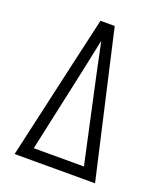

<svg xmlns="http://www.w3.org/2000/svg" viewBox="-136 -824 772 913"><g transform="rotate(20 250.0 -367.5)"><path d="M47 0H454L342 -490L286 -735H214L158 -490ZM123 -57 217 -490Q225 -529 233.5 -568.5Q242 -608 250 -647Q258 -608 266.5 -568.5Q275 -529 283 -490L377 -57Z"/></g></svg>

Font: Iosevka SS09 Light
Style: Regular
Weight: 300
Monospace: yes
Designer: Belleve Invis
Foundry: Belleve Invis
Version: Version 5.2.1; ttfautohint (v1.8.3)